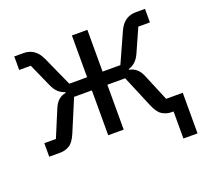

<svg xmlns="http://www.w3.org/2000/svg" viewBox="-114 -654 1004 933"><g transform="rotate(-20 387.5 -188.0)"><path d="M683 0H673Q646 0 624 -14Q602 -28 585 -70L517 -232H425V0H345V-232H253L185 -70Q168 -28 146 -14Q124 0 97 0H40V-70H100L158 -209Q169 -235 185 -248Q201 -261 221 -264V-268Q201 -274 186 -288Q171 -302 160 -327L107 -446H47V-516H94Q124 -516 146.5 -501Q169 -486 184 -453L253 -300H345V-516H425V-300H517L586 -453Q601 -486 623.5 -501Q646 -516 676 -516H723V-446H663L610 -327Q599 -302 584 -288Q569 -274 549 -268V-264Q569 -261 585 -248Q601 -235 612 -209L670 -70H756V140H683Z"/></g></svg>

Font: IBM Plex Sans
Style: Regular
Weight: 400
Designer: Mike Abbink, Paul van der Laan, Pieter van Rosmalen
Foundry: Bold Monday
Version: Version 3.005